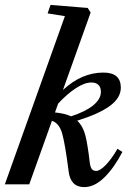

<svg xmlns="http://www.w3.org/2000/svg" viewBox="-23 -745 542 776"><path d="M-3.4 0 239.3 -679.7 169.4 -690.9 181.2 -725.1 331.5 -712.9 343.3 -694.3 231.4 -381.3Q307.1 -451.7 395 -451.7Q465.3 -451.7 465.3 -390.6Q465.3 -349.6 421.4 -317.1Q377.4 -284.7 289.1 -257.3Q312.5 -234.9 322 -197.8Q331.5 -160.6 339.8 -87.9Q342.3 -68.8 348.4 -61.5Q354.5 -54.2 365.7 -54.2Q381.8 -54.2 405.8 -79.6Q429.7 -105 451.7 -143.6L471.7 -130.9Q437.5 -65.4 397.9 -27.1Q358.4 11.2 317.4 11.2Q262.2 11.2 254.4 -52.2Q240.2 -163.6 228.3 -205.3Q216.3 -247.1 187 -256.8L95.2 0ZM346.2 -411.6Q318.8 -411.6 283.4 -388.4Q248 -365.2 211.9 -326.2L199.2 -290.5Q239.7 -286.6 264.2 -274.9Q322.8 -293.9 353.8 -319.3Q384.8 -344.7 384.8 -374Q384.8 -392.1 374.8 -401.9Q364.7 -411.6 346.2 -411.6Z"/></svg>

Font: Elstob 10pt SemiBold
Style: Italic
Weight: 600
Italic angle: -20°
Designer: Peter S. Baker
Version: Version 1.015